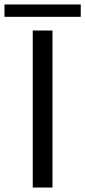

<svg xmlns="http://www.w3.org/2000/svg" viewBox="-40 -836 380 856"><path d="M106 -700H194V0H106ZM-20 -816H320V-761H-20Z"/></svg>

Font: Fivo Sans Modern
Style: Regular
Weight: 400
Designer: Alexander Slobzheninov
Foundry: Alexander Slobzheninov
Version: 1.0